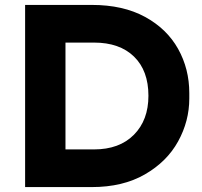

<svg xmlns="http://www.w3.org/2000/svg" viewBox="-20 -756 821 780"><path d="M82 -736H353Q480 -736 569 -687.5Q658 -639 703.5 -557.5Q749 -476 749 -378V-356Q749 -264 703.5 -181.5Q658 -99 568.5 -47.5Q479 4 353 4H82ZM362 -149Q465 -149 524 -208.5Q583 -268 583 -367Q583 -469 524.5 -526Q466 -583 362 -583H246V-149Z"/></svg>

Font: Sora-SIA
Style: Bold
Weight: 700
Designer: Jonathan Barnbrook, Julián Moncada
Foundry: Barnbrook Fonts
Version: Version 2.000